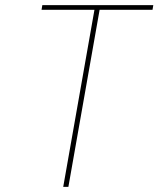

<svg xmlns="http://www.w3.org/2000/svg" viewBox="-20 -724 614 744"><path d="M574 -704 571 -686H366L245 0H225L346 -686H141L144 -704Z"/></svg>

Font: Fz Poppins Thin
Style: Italic
Weight: 100
Italic angle: -10°
Designer: Ninad Kale (Devanagari), Jonny Pinhorn (Latin)
Foundry: Indian Type Foundry
Version: Vit hóa bi Vntype.Com & FontZin.Com